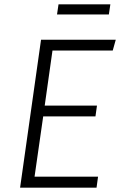

<svg xmlns="http://www.w3.org/2000/svg" viewBox="-20 -869 556 889"><path d="M502 -635H223L187 -380H429L422 -330H180L140 -51H434L427 0H73L170 -685H516ZM244 -802 251 -849H491L484 -802Z"/></svg>

Font: Fira Sans Light
Style: Italic
Weight: 300
Italic angle: -8°
Designer: bBox Type GmbH & Carrois Corporate GbR & Edenspiekermann AG
Foundry: bBox Type GmbH & Carrois Corporate GbR & Edenspiekermann AG
Version: Version 4.301